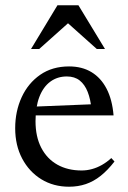

<svg xmlns="http://www.w3.org/2000/svg" viewBox="-20 -697 486 727"><path d="M241.5 -445.5Q290.5 -445.5 326.2 -424Q362 -402.5 383.5 -361.2Q405 -320 410 -260H101L102 -293L361 -303.5L326.5 -283Q323 -321 312 -349Q301 -377 281.8 -392.2Q262.5 -407.5 233 -407.5Q197.5 -407.5 170.8 -388Q144 -368.5 129.2 -330.5Q114.5 -292.5 114.5 -238Q114.5 -179.5 136.2 -137.5Q158 -95.5 197.2 -73.5Q236.5 -51.5 289 -51.5Q309 -51.5 328.2 -56.8Q347.5 -62 366 -72.5Q384.5 -83 401.5 -98.5L413.5 -85.5Q388 -52.5 361.2 -31.2Q334.5 -10 305 0Q275.5 10 241.5 10Q182.5 10 136.5 -18.2Q90.5 -46.5 64 -96.5Q37.5 -146.5 37.5 -211.5Q37.5 -275.5 62 -328.8Q86.5 -382 132.2 -413.8Q178 -445.5 241.5 -445.5ZM97.5 -511.5 197.5 -677H277L377.5 -511.5H346.5L229.5 -616H245.5L128.5 -511.5Z"/></svg>

Font: Newsreader 24pt
Style: Regular
Weight: 400
Designer: Hugues Gentile
Foundry: Production Type
Version: Version 1.003